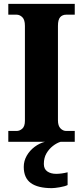

<svg xmlns="http://www.w3.org/2000/svg" viewBox="-20 -734 429 994"><path d="M23 0V-56H66Q82 -56 95.5 -68Q109 -80 109 -109V-600Q109 -632 95.5 -645Q82 -658 66 -658H23V-714H367V-658H323Q303 -658 291.5 -645Q280 -632 280 -600V-111Q280 -83 293 -69.5Q306 -56 323 -56H367V0ZM248 240Q176 240 139.5 213.5Q103 187 103 130Q103 99 118.5 72Q134 45 159.5 26Q185 7 213 0H294Q274 6 254 21.5Q234 37 220.5 60Q207 83 207 115Q207 141 225 153.5Q243 166 271 166Q284 166 299 164Q314 162 330 158V224Q316 231 289 235.5Q262 240 248 240Z"/></svg>

Font: Noto Serif Ethiopic SemiCondensed ExtraBold
Style: Regular
Weight: 800
Width: 4
Designer: Monotype Design Team
Foundry: Monotype Imaging Inc.
Version: Version 2.102; ttfautohint (v1.8.4.7-5d5b)